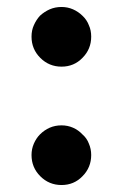

<svg xmlns="http://www.w3.org/2000/svg" viewBox="-20 -528 355 556"><path d="M158.2 -335Q122.1 -335 96.7 -360.4Q71.3 -385.7 71.3 -421.9Q71.3 -440.4 78.1 -455.1Q85 -470.7 95.7 -482.4Q108.4 -494.1 124 -501Q139.6 -507.8 158.2 -507.8Q175.8 -507.8 191.4 -501Q207 -494.1 218.8 -482.4Q231.4 -470.7 237.3 -455.1Q244.1 -440.4 244.1 -421.9Q244.1 -385.7 218.8 -360.4Q194.3 -335 158.2 -335ZM158.2 7.8Q122.1 7.8 96.7 -17.6Q71.3 -43 71.3 -79.1Q71.3 -96.7 78.1 -112.3Q85 -127.9 95.7 -138.7Q108.4 -151.4 124 -158.2Q139.6 -165 158.2 -165Q175.8 -165 191.4 -158.2Q207 -151.4 218.8 -138.7Q231.4 -127.9 237.3 -112.3Q244.1 -96.7 244.1 -79.1Q244.1 -43 218.8 -17.6Q194.3 7.8 158.2 7.8Z"/></svg>

Font: SSportsD
Style: Medium
Weight: 400
Designer: Swiss Typefaces
Version: Version 1.000